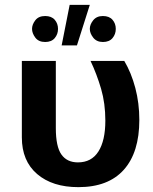

<svg xmlns="http://www.w3.org/2000/svg" viewBox="-20 -751 629 791"><path d="M210 -500V-223Q210 -147 233 -114.5Q256 -82 301 -82Q357 -82 385.5 -127Q414 -172 414 -254Q414 -325 396.5 -385Q379 -445 353 -500H492Q521 -451 537.5 -388.5Q554 -326 554 -257Q554 -123 490 -51.5Q426 20 303 20Q196 20 133 -34Q70 -88 70 -185V-500ZM267 -731H350L297 -564H234ZM404 -578Q378 -578 364 -596Q350 -614 350 -632Q350 -650 364 -667.5Q378 -685 404 -685Q430 -685 443.5 -669.5Q457 -654 457 -632Q457 -610 443.5 -594Q430 -578 404 -578ZM166 -578Q139 -578 125.5 -596Q112 -614 112 -632Q112 -650 125.5 -667.5Q139 -685 166 -685Q192 -685 205.5 -669.5Q219 -654 219 -632Q219 -610 205.5 -594Q192 -578 166 -578Z"/></svg>

Font: Moderustic SemiBold
Style: Regular
Weight: 600
Designer: Tural Alisoy
Foundry: TAFT Foundry
Version: Version 2.120